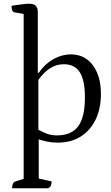

<svg xmlns="http://www.w3.org/2000/svg" viewBox="-20 -754 598 1031"><path d="M45 257Q45 227 61 221L118 203L107 220V-692L119 -677L57 -688Q42 -691 42 -723Q75 -728 98.5 -731Q122 -734 135 -734Q161 -734 172 -723Q183 -712 183 -688V-360L180 -363H188Q220 -410 266 -436Q312 -462 360 -462Q410 -462 446 -436Q482 -410 502 -362.5Q522 -315 522 -250Q522 -171 493.5 -112Q465 -53 413 -20.5Q361 12 290 12Q261 12 231 6Q201 0 174 -11L188 -19V215L176 202L257 220Q257 234 253.5 242.5Q250 251 239 257ZM285 -27Q364 -27 400 -76Q436 -125 436 -231Q436 -323 408.5 -366Q381 -409 324 -409Q293 -409 267.5 -397.5Q242 -386 220 -364.5Q198 -343 177 -313L186 -336V-44L177 -62Q212 -43 234.5 -35Q257 -27 285 -27Z"/></svg>

Font: Petrona
Style: Regular
Weight: 400
Designer: Ringo R. Seeber
Foundry: Ringo R. Seeber
Version: Version 2.001; ttfautohint (v1.8.3)